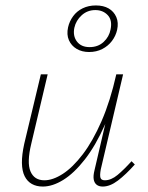

<svg xmlns="http://www.w3.org/2000/svg" viewBox="-20 -681 543 705"><path d="M137 4Q114 4 97 -5.5Q80 -15 70.5 -34Q61 -53 60.5 -82.5Q60 -112 69 -153L130 -408H155L95 -154Q78 -84 92 -51.5Q106 -19 143 -19Q174 -19 210.5 -42.5Q247 -66 284 -114.5Q321 -163 353 -236.5Q385 -310 407 -408H425Q400 -301 365.5 -223.5Q331 -146 291.5 -95.5Q252 -45 212.5 -20.5Q173 4 137 4ZM357 4Q343 4 334.5 -3Q326 -10 324 -23Q322 -36 327 -56L409 -408H432L350 -59Q346 -37 349 -28Q352 -19 365 -19Q388 -19 411.5 -38.5Q435 -58 463 -89L475 -77Q442 -40 413 -18Q384 4 357 4ZM307 -490Q281 -490 261.5 -501.5Q242 -513 233 -533.5Q224 -554 230 -581Q235 -603 248.5 -621.5Q262 -640 283.5 -650.5Q305 -661 332 -661Q360 -661 379 -650Q398 -639 407 -618.5Q416 -598 410 -571Q405 -549 391 -530.5Q377 -512 355.5 -501Q334 -490 307 -490ZM309 -508Q340 -508 360.5 -527Q381 -546 386 -573Q393 -607 375.5 -625.5Q358 -644 330 -644Q301 -644 280 -625Q259 -606 253 -579Q247 -549 262.5 -528.5Q278 -508 309 -508Z"/></svg>

Font: Ysabeau Office Thin
Style: Italic
Weight: 250
Italic angle: -12°
Designer: Christian Thalmann (Catharsis Fonts)
Version: Version 2.001;gftools[0.9.30]; featfreeze: tnum,lnum,ss02